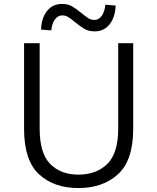

<svg xmlns="http://www.w3.org/2000/svg" viewBox="-20 -940 797 973"><path d="M102 -287V-721H181V-288Q181 -163 234.5 -109Q288 -55 377 -55Q468 -55 523.5 -109Q579 -163 579 -288V-721H655V-287Q655 -128 578.5 -57.5Q502 13 377 13Q253 13 177.5 -57Q102 -127 102 -287ZM360 -828Q340 -845 326 -853.5Q312 -862 295 -862Q274 -862 258.5 -841.5Q243 -821 240 -786L188 -790Q190 -849 218.5 -884.5Q247 -920 294 -920Q324 -920 345 -908Q366 -896 394 -873Q414 -856 428 -847.5Q442 -839 459 -839Q480 -839 495 -859Q510 -879 514 -916L566 -912Q564 -853 535.5 -817Q507 -781 460 -781Q430 -781 409 -793Q388 -805 360 -828Z"/></svg>

Font: Nebula Sans Book
Style: Regular
Weight: 400
Designer: Paul D. Hunt for Adobe (as Source Sans)
Foundry: Nebula Entertainment & Broadcasting LLC
Version: Version 1.010